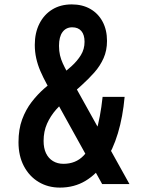

<svg xmlns="http://www.w3.org/2000/svg" viewBox="-20 -836 640 872"><path d="M252 16Q198 16 155.5 -9.5Q113 -35 88.5 -81.5Q64 -128 64 -190Q64 -249 80.5 -293.5Q97 -338 123.5 -372.5Q150 -407 182 -435Q214 -463 246 -487Q278 -511 304.5 -535Q331 -559 347.5 -586Q364 -613 364 -646Q364 -678 349.5 -695Q335 -712 308 -712Q280 -712 264 -690.5Q248 -669 248 -628Q248 -604 252.5 -585Q257 -566 265 -548.5Q273 -531 285 -509L568 0H444L193 -453Q176 -484 163.5 -513Q151 -542 144.5 -571.5Q138 -601 138 -632Q138 -687 159 -728.5Q180 -770 217.5 -793Q255 -816 306 -816Q354 -816 390 -795.5Q426 -775 446 -737.5Q466 -700 466 -650Q466 -607 450.5 -572Q435 -537 409 -507.5Q383 -478 352.5 -450.5Q322 -423 291.5 -395.5Q261 -368 235 -338.5Q209 -309 193.5 -274Q178 -239 178 -196Q178 -163 189 -140Q200 -117 220.5 -104.5Q241 -92 268 -92Q324 -92 359.5 -129Q395 -166 415.5 -234Q436 -302 446 -396H546Q538 -306 515.5 -231Q493 -156 456 -100.5Q419 -45 368 -14.5Q317 16 252 16Z"/></svg>

Font: Martian Mono Condensed
Style: Regular
Weight: 400
Width: 3
Designer: Roman Shamin
Foundry: Evil Martians
Version: Version 1.000